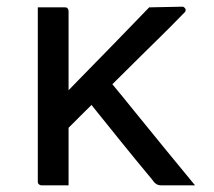

<svg xmlns="http://www.w3.org/2000/svg" viewBox="-20 -554 640 574"><path d="M185 0Q171 0 158 0Q145 0 132 0Q119 0 104 0Q101 0 98.5 -1.5Q96 -3 94.5 -5Q93 -7 93 -11V-433Q93 -465 93 -490.5Q93 -516 93 -532Q109 -532 122.5 -532Q136 -532 148.5 -532Q161 -532 174 -532Q176 -532 178.5 -531.5Q181 -531 182 -529Q183 -528 183.5 -526.5Q184 -525 184.5 -524Q185 -523 185 -521ZM426 -532 525 -534Q528 -534 530 -532.5Q532 -531 533.5 -529Q535 -527 535 -524Q535 -523 534.5 -521Q534 -519 532 -517Q530 -515 526 -511Q494 -478 462.5 -447Q431 -416 400 -385.5Q369 -355 339 -325Q309 -295 279 -265.5Q249 -236 219 -206Q189 -176 159 -146L106 -203Q159 -258 212.5 -312.5Q266 -367 319.5 -422Q373 -477 426 -532ZM461 0Q454 0 449.5 -2.5Q445 -5 441 -9Q437 -15 423 -31.5Q409 -48 389 -72.5Q369 -97 347.5 -123.5Q326 -150 306 -175Q286 -200 270.5 -219Q255 -238 249 -246L297 -325Q342 -271 385.5 -217Q429 -163 473 -109.5Q517 -56 563 0Q546 0 531.5 0Q517 0 501 0Q485 0 461 0Z"/></svg>

Font: Rec Mono Linear
Style: Regular
Weight: 400
Monospace: yes
Version: Version 1.085; ttfautohint (v1.8.4.7-5d5b)